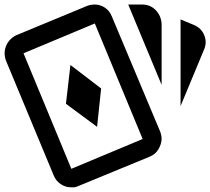

<svg xmlns="http://www.w3.org/2000/svg" viewBox="-20 -762 910 831"><path d="M390.4 -742.4C378.7 -742.4 367.6 -740.4 357.2 -736.5L50.5 -609.6C29.7 -599.2 15.1 -583.9 6.6 -563.7C-1.9 -543.5 -2.2 -522.3 5.6 -500.2L212.7 -2.1C219.2 13.5 229.3 25.8 242.9 35C256.6 44.1 271.3 48.6 286.9 48.6C298.6 49.9 309.7 48 320.1 42.8L628.7 -84.2C644.3 -90.7 656.3 -100.8 664.8 -114.5C673.3 -128.1 678.2 -142.8 679.5 -158.4C679.5 -170.1 677.5 -181.2 673.6 -191.6L464.6 -689.6C458.1 -706.6 448 -719.6 434.3 -728.7C420.7 -737.8 406 -742.4 390.4 -742.4ZM534.9 -742.4 679.5 -394.7V-658.4C678.2 -681.8 669.7 -701.7 654.1 -718C638.4 -734.2 618.9 -742.4 595.5 -742.4ZM761.5 -677.9V-302.9L863 -547.1C872.2 -567.9 872.5 -588.7 864 -609.6C855.6 -630.4 840.3 -645.4 818.1 -654.5ZM390.4 -660.4 597.4 -160.4 288.8 -31.4 81.8 -531.4ZM284.9 -480.7 265.4 -312.7 400.2 -213.1 417.7 -379.1Z"/></svg>

Font: CaskaydiaCove Nerd Font
Style: Regular
Weight: 400
Designer: Aaron Bell
Foundry: Saja Typeworks
Version: Version 2111.1;Nerd Fonts 2.3.3